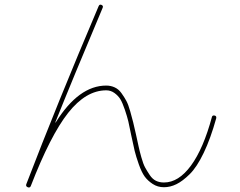

<svg xmlns="http://www.w3.org/2000/svg" viewBox="-20 -781 1040 832"><path d="M93.8 17.6Q226.6 -329.1 407.2 -753.9Q411.1 -763.7 419.9 -759.8Q428.7 -755.9 424.8 -747.1Q293.9 -436.5 219.7 -251Q219.7 -250 220.7 -250Q221.7 -250 221.7 -251Q321.3 -410.2 440.4 -410.2Q460 -410.2 477.1 -402.3Q494.1 -394.5 506.3 -377.4Q518.6 -360.4 527.3 -344.2Q536.1 -328.1 544.4 -298.3Q552.7 -268.6 557.1 -251Q561.5 -233.4 569.3 -198.2Q577.1 -163.1 580.6 -146.5Q584 -129.9 592.3 -100.1Q600.6 -70.3 608.9 -55.2Q617.2 -40 628.9 -22.5Q640.6 -4.9 655.8 2.4Q670.9 9.8 690.4 9.8Q753.9 9.8 807.6 -63.5Q861.3 -136.7 898.4 -274.4Q900.4 -282.2 910.2 -280.3Q918.9 -278.3 917 -268.6Q892.6 -180.7 862.8 -118.7Q833 -56.6 802.2 -26.4Q771.5 3.9 744.6 17.1Q717.8 30.3 690.4 30.3Q663.1 30.3 641.6 16.1Q620.1 2 606.9 -16.1Q593.8 -34.2 581.5 -68.8Q569.3 -103.5 563.5 -127.4Q557.6 -151.4 548.8 -194.3Q541 -234.4 536.1 -254.9Q531.2 -275.4 521 -305.7Q510.7 -335.9 501.5 -351.1Q492.2 -366.2 476.1 -377.9Q460 -389.6 440.4 -389.6Q352.5 -389.6 275.4 -292Q198.2 -194.3 113.3 25.4Q109.4 34.2 100.1 30.3Q90.8 26.4 93.8 17.6Z"/></svg>

Font: Rounded-X Mgen+ 1mn thin
Style: Regular
Weight: 100
Designer: [Source Han Sans]
Ryoko NISHIZUKA  (kana & ideographs); Paul D. Hunt (Latin, Greek & Cyrillic); Wenlong ZHANG  (bopomofo
Version: Version 1.059.20150602